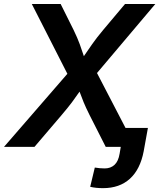

<svg xmlns="http://www.w3.org/2000/svg" viewBox="-40 -748 823 978"><path d="M-19.5 0 303.2 -372.1 122.1 -727.5H269L335 -595.2Q355 -553.7 366 -523.4Q377 -493.2 387.2 -461.9Q408.7 -493.2 429.7 -523.4Q450.7 -553.7 485.4 -595.2L596.7 -727.5H751L454.1 -376L649.4 0H498.5L416 -162.6Q396.5 -201.7 386.2 -226.8Q376 -252 365.2 -281.2Q345.2 -252 326.2 -226.6Q307.1 -201.2 274.4 -162.6L135.7 0ZM484.9 210.4Q448.7 210.4 419.4 203.6L442.9 105.5Q468.8 109.9 493.2 109.9Q523.4 109.9 543.2 91.8Q563 73.7 569.3 34.7L575.2 0H528.8L544.4 -96.2H713.4L691.9 22.5Q674.3 114.7 621.6 162.6Q568.8 210.4 484.9 210.4Z"/></svg>

Font: Inter Semi Bold
Style: Italic
Weight: 600
Italic angle: -9.39999°
Designer: Rasmus Andersson
Foundry: rsms
Version: Version 4.000;git-3c8e0fc